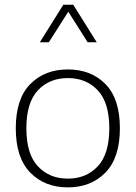

<svg xmlns="http://www.w3.org/2000/svg" viewBox="-20 -789 575 814"><path d="M267.6 -494.6Q366.2 -494.6 427.2 -432.4Q488.3 -370.1 488.3 -245.1Q488.3 -120.1 427 -57.4Q365.7 5.4 267.6 5.4Q169.4 5.4 108.2 -57.4Q46.9 -120.1 46.9 -245.1Q46.9 -370.1 108.2 -432.4Q169.4 -494.6 267.6 -494.6ZM267.6 -458Q189.5 -458 140.6 -406Q91.8 -354 91.8 -245.1Q91.8 -136.2 140.6 -84Q189.5 -31.7 267.6 -31.7Q345.7 -31.7 394.5 -84Q443.4 -136.2 443.4 -245.1Q443.4 -354 394.5 -406Q345.7 -458 267.6 -458ZM390.1 -609.9H351.6L269.5 -739.3L187 -609.9H148.9L248.5 -769H290.5Z"/></svg>

Font: Estedad-FD ExtraLight
Style: Regular
Weight: 200
Designer: Amin Abedi
Version: Version 7.3